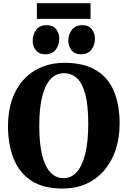

<svg xmlns="http://www.w3.org/2000/svg" viewBox="-20 -1134 775 1166"><path d="M363 11Q245 12 171.2 -36Q97.5 -84 63 -170Q28.5 -256 28.5 -369.5Q28.5 -457 52.5 -527.5Q76.5 -598 121.8 -648.2Q167 -698.5 230.5 -725.5Q294 -752.5 373.5 -752.5Q491.5 -752 564.8 -706.8Q638 -661.5 672.2 -579Q706.5 -496.5 706.5 -384Q706.5 -297 682.5 -224.8Q658.5 -152.5 613.5 -99.8Q568.5 -47 505.2 -18.2Q442 10.5 363 11ZM366.5 -52Q413 -52 446.5 -89.5Q480 -127 498 -201Q516 -275 516 -383Q516 -492.5 498.5 -560Q481 -627.5 448 -658.5Q415 -689.5 368 -689.5Q321.5 -689.5 288 -654.8Q254.5 -620 236.5 -549.2Q218.5 -478.5 218.5 -370Q218.5 -261 236.2 -190.8Q254 -120.5 287 -86.2Q320 -52 366.5 -52ZM254 -804.5Q216.5 -804.5 197.5 -829.2Q178.5 -854 178.5 -885Q178.5 -924.5 199.5 -952.8Q220.5 -981 263 -981H264Q302.5 -981 321.2 -956.2Q340 -931.5 340 -900Q340 -861 319 -832.8Q298 -804.5 255 -804.5ZM471 -804.5Q433 -804.5 414 -829.2Q395 -854 395 -885Q395 -924.5 416.2 -952.8Q437.5 -981 479.5 -981H480.5Q519 -981 537.8 -956.2Q556.5 -931.5 556.5 -900Q556.5 -861 535.5 -832.8Q514.5 -804.5 472 -804.5ZM530 -1114.5V-1019.5H204V-1114.5Z"/></svg>

Font: Merriweather 28pt Black
Style: Regular
Weight: 900
Version: Version 2.100